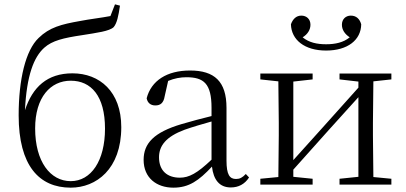

<svg xmlns="http://www.w3.org/2000/svg" viewBox="-20 -851 1870 885"><path d="M306 -16C212 -16 142 -106 142 -259C142 -403 213 -479 306 -479C400 -479 464 -409 464 -258C464 -110 400 -16 306 -16ZM306 14C423 14 539 -71 539 -265C539 -429 439 -513 314 -513C198 -513 130 -450 95 -343C103 -504 136 -588 184 -631C221 -664 272 -676 359 -689C427 -700 484 -707 504 -726C519 -744 526 -777 533 -825L510 -831L489 -777C448 -769 394 -763 348 -754C263 -739 208 -725 158 -676C98 -619 66 -485 66 -319C66 -88 160 14 306 14Z M1044 13C1079 13 1108 -2 1128 -33L1113 -49C1097 -32 1085 -26 1068 -26C1039 -26 1024 -45 1024 -111V-354C1024 -476 968 -526 856 -526C749 -526 677 -479 656 -398C660 -377 674 -365 696 -365C719 -365 734 -376 739 -407L755 -478C784 -490 812 -495 839 -495C919 -495 955 -466 955 -354V-316C910 -305 861 -292 817 -279C689 -241 642 -190 642 -114C642 -31 702 14 779 14C851 14 896 -18 957 -83C964 -23 991 13 1044 13ZM955 -115C889 -52 851 -32 809 -32C751 -32 713 -64 713 -126C713 -179 745 -221 831 -253C868 -266 912 -279 955 -291Z M1483 -618C1583 -618 1644 -667 1645 -739C1638 -764 1622 -779 1597 -779C1574 -779 1556 -763 1556 -737C1556 -714 1569 -694 1592 -679C1563 -655 1525 -647 1483 -647C1441 -647 1404 -655 1375 -679C1398 -693 1411 -714 1411 -737C1411 -763 1393 -779 1369 -779C1346 -779 1330 -764 1321 -739C1323 -667 1384 -618 1483 -618ZM1545 -485 1632 -475V-447L1468 -264L1332 -113V-475L1421 -485V-512H1180V-485L1263 -476L1265 -285V-227L1263 -35L1180 -27V0H1421V-27L1332 -36V-69L1492 -248L1632 -403V-36L1545 -27V0H1784V-27L1701 -35L1699 -227V-285L1701 -476L1784 -485V-512H1545Z"/></svg>

Font: Noto Serif TC Light
Style: Regular
Weight: 300
Designer: Ryoko NISHIZUKA 西塚涼子 (kana & ideographs); Frank Grießhammer (Latin, Greek & Cyrillic); Wenlong ZHANG 张文龙 (bopomofo); San
Foundry: Adobe
Version: Version 2.001;hotconv 1.1.0;makeotfexe 2.6.0